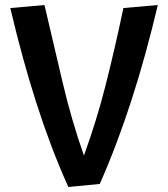

<svg xmlns="http://www.w3.org/2000/svg" viewBox="-20 -732 668 764"><path d="M608 -712Q584 -611 558.5 -518.5Q533 -426 505 -339Q477 -252 445.5 -168Q414 -84 377 0L252 12Q215 -70 183.5 -153.5Q152 -237 124 -324.5Q96 -412 70.5 -505Q45 -598 21 -700L157 -712Q192 -563 228 -409Q264 -255 314 -113Q339 -182 360.5 -251.5Q382 -321 400.5 -394Q419 -467 436.5 -543Q454 -619 471 -700Z"/></svg>

Font: CantoraOne
Style: Regular
Weight: 400
Designer: Pablo Impallari, Rodrigo Fuenzalida
Foundry: Pablo Impallari
Version: Version 1.001; ttfautohint (v0.8) -G 200 -r 50